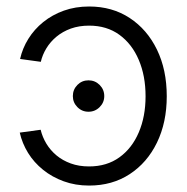

<svg xmlns="http://www.w3.org/2000/svg" viewBox="-20 -558 574 588"><path d="M251 -215.8Q231 -215.8 217 -230Q203.1 -244.1 203.1 -263.7Q203.1 -283.7 217 -297.9Q231 -312 251 -312Q271 -312 285.2 -297.9Q299.3 -283.7 299.3 -263.7Q299.3 -244.1 285.2 -230Q271 -215.8 251 -215.8ZM252.9 10.3Q210.9 10.3 175.3 -2.7Q139.6 -15.6 111.8 -38.1Q84 -60.5 65.9 -89.8Q47.9 -119.1 40.5 -151.9L104.5 -160.6Q109.9 -138.2 122.1 -117.9Q134.3 -97.7 153.1 -82Q171.9 -66.4 196.8 -57.4Q221.7 -48.3 252.9 -48.3Q307.1 -48.3 345.7 -76.2Q384.3 -104 405 -152.6Q425.8 -201.2 425.8 -263.2Q425.8 -325.7 405 -374.5Q384.3 -423.3 345.7 -451.4Q307.1 -479.5 252.9 -479.5Q222.2 -479.5 197 -470.5Q171.9 -461.4 153.1 -445.8Q134.3 -430.2 122.1 -410.2Q109.9 -390.1 105 -368.7L41.5 -377.4Q48.8 -410.2 66.9 -439.2Q85 -468.3 112.5 -490.5Q140.1 -512.7 175.5 -525.4Q210.9 -538.1 252.9 -538.1Q323.7 -538.1 377.2 -502.9Q430.7 -467.8 460.7 -406Q490.7 -344.2 490.7 -263.2Q490.7 -183.1 460.7 -121.3Q430.7 -59.6 377.2 -24.7Q323.7 10.3 252.9 10.3Z"/></svg>

Font: Inter 24pt Light
Style: Regular
Weight: 300
Designer: Rasmus Andersson
Foundry: rsms
Version: Version 4.001;git-66647c0bb